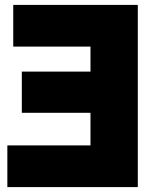

<svg xmlns="http://www.w3.org/2000/svg" viewBox="-20 -738 638 783"><path d="M542 25H10V-145H349V-278H69V-446H349V-548H34V-718H542Z"/></svg>

Font: Repo Black
Style: Regular
Weight: 900
Designer: Stefan Peev
Foundry: Context Ltd
Version: Version 1.502